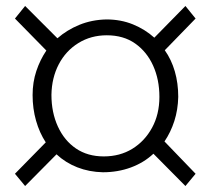

<svg xmlns="http://www.w3.org/2000/svg" viewBox="-20 -563 704 642"><path d="M64 59 169 -47Q199 -19 238.5 -3.5Q278 12 324 13Q374 13 417.5 -3Q461 -19 493 -49L600 59L634 18L530 -90Q551 -121 563 -158.5Q575 -196 576 -239Q576 -285 564.5 -324.5Q553 -364 531 -395L634 -501L600 -543L496 -437Q465 -465 424.5 -481.5Q384 -498 336 -498Q287 -497 245.5 -480Q204 -463 172 -435L64 -543L30 -501L135 -394Q114 -363 101.5 -325.5Q89 -288 89 -245Q89 -200 100.5 -159.5Q112 -119 133 -87L30 18ZM513 -239Q513 -181 488.5 -136Q464 -91 422.5 -65.5Q381 -40 327 -40Q273 -40 234 -66.5Q195 -93 173.5 -140Q152 -187 152 -246Q153 -303 176.5 -348Q200 -393 242 -419Q284 -445 337 -445Q393 -445 432 -417.5Q471 -390 492 -343.5Q513 -297 513 -239Z"/></svg>

Font: Catamaran Light
Style: Regular
Weight: 300
Designer: Pria Ravichandran
Version: Version 2.000